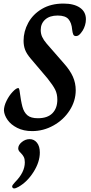

<svg xmlns="http://www.w3.org/2000/svg" viewBox="-20 -724 511 1075"><path d="M2 -105Q2 -130 16.5 -159.5Q31 -189 51 -210Q71 -231 82 -231Q87 -231 89 -219Q97 -158 105.5 -126.5Q114 -95 133.5 -78.5Q153 -62 192 -62Q246 -62 273.5 -90Q301 -118 301 -166Q301 -198 289 -222Q277 -246 246 -285L151 -397Q129 -423 120.5 -445.5Q112 -468 112 -496Q112 -548 138 -596Q164 -644 214.5 -674Q265 -704 335 -704Q394 -704 427.5 -681Q461 -658 461 -616Q461 -599 456 -582.5Q451 -566 443 -553Q432 -536 423.5 -529Q415 -522 405 -522Q394 -522 390 -531.5Q386 -541 384 -558Q381 -596 363.5 -616.5Q346 -637 303 -637Q258 -637 233 -614.5Q208 -592 208 -556Q208 -535 216 -517.5Q224 -500 241 -480L337 -370Q372 -331 388 -295Q404 -259 404 -219Q404 -159 370 -106Q336 -53 279.5 -21.5Q223 10 160 10Q112 10 76.5 -8Q41 -26 22.5 -52.5Q4 -79 2 -105ZM48 320Q48 316 52 310.5Q56 305 64 296Q119 241 119 185Q119 166 113 154.5Q107 143 96 132Q82 120 82 107Q82 88 102 71.5Q122 55 146 55Q171 55 187 75Q203 95 203 130Q203 183 168 238.5Q133 294 84 322Q68 331 59 331Q54 331 51 327.5Q48 324 48 320Z"/></svg>

Font: Charm
Style: Bold
Weight: 700
Designer: Katatrad Aksorn Co.,Ltd.
Foundry: Cadson Demak Co.,Ltd.
Version: Version 1.001